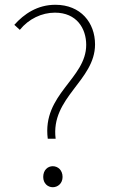

<svg xmlns="http://www.w3.org/2000/svg" viewBox="-20 -771 475 804"><path d="M180 -190H213C191 -363 378 -433 378 -585C378 -676 318 -751 212 -751C137 -751 81 -713 40 -667L63 -646C100 -692 155 -718 210 -718C301 -718 341 -652 341 -583C341 -441 156 -377 180 -190ZM201 13C222 13 242 -3 242 -30C242 -59 222 -75 201 -75C180 -75 161 -59 161 -30C161 -3 180 13 201 13Z"/></svg>

Font: Harano Aji Gothic TW ExtraLight
Style: Regular
Weight: 250
Foundry: Masamichi Hosoda
Version: HaranoAjiGothicTW-ExtraLight version 20230610;ttx 4.39.4